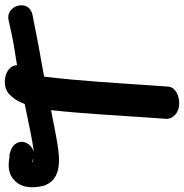

<svg xmlns="http://www.w3.org/2000/svg" viewBox="-8 -742 742 773"><g transform="rotate(-90 362.5 -355.0)"><path d="M4 -542 5 -541C36 -468 136 -488 197 -499C220 -503 255 -510 306 -520C292 -392 284 -243 275 -112L271 -56V-54C271 -33 291 -4 334 -4C363 -4 400 -18 401 -51L405 -107C415 -252 424 -411 441 -548C539 -565 614 -579 691 -595C756 -609 728 -705 668 -691L628 -682C590 -673 539 -665 487 -657C487 -706 401 -724 367 -685L358 -675C345 -660 339 -646 331 -626C228 -605 194 -597 138 -589C193 -608 196 -678 121 -688L120 -687L106 -689C75 -693 46 -690 23 -667C-14 -633 -6 -575 4 -542ZM97 -593V-595C102 -594 105 -594 110 -593C109 -593 109 -592 107 -592C105 -592 101 -593 97 -593Z"/></g></svg>

Font: Stray Cat
Style: ExBlkExt
Weight: 1000
Version: Version 1.0